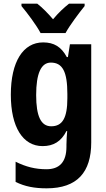

<svg xmlns="http://www.w3.org/2000/svg" viewBox="-20 -786 579 1046"><path d="M441 -766H356C327 -743 299 -717 269 -681C239 -716 210 -745 183 -766H97V-753C129 -715 179 -648 201 -606H337C361 -650 411 -716 441 -753ZM215 -555C106 -555 39 -450 39 -270C39 -93 105 10 212 10C271 10 313 -15 342 -72H346C344 -50 342 -20 342 2V13C342 98 303 136 233 136C173 136 121 123 65 95V205C115 230 168 240 234 240C401 240 477 152 477 -10V-545H361L350 -475H344C314 -531 274 -555 215 -555ZM257 -445C321 -445 347 -395 347 -274V-251C347 -143 320 -98 259 -98C203 -98 177 -153 177 -268C177 -386 204 -445 257 -445Z"/></svg>

Font: Noto Sans Display SemiCondensed
Style: Bold
Weight: 700
Width: 4
Designer: Monotype Design Team
Foundry: Monotype Imaging Inc.
Version: Version 1.900